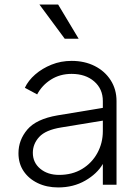

<svg xmlns="http://www.w3.org/2000/svg" viewBox="-20 -810 613 842"><path d="M235 12Q185 12 145.5 -7Q106 -26 83.5 -59.5Q61 -93 61 -138Q61 -196 100 -242Q139 -288 232 -304L431 -337V-367Q431 -420 393 -453Q355 -486 294 -486Q243 -486 203.5 -461Q164 -436 143 -396L89 -425Q104 -457 134.5 -483.5Q165 -510 206 -526.5Q247 -543 294 -543Q351 -543 395.5 -520.5Q440 -498 465.5 -458Q491 -418 491 -367V0H431V-91Q406 -48 354 -18Q302 12 235 12ZM124 -140Q124 -97 156.5 -70Q189 -43 239 -43Q297 -43 340 -69Q383 -95 407 -139Q431 -183 431 -235V-281L248 -251Q180 -240 152 -209.5Q124 -179 124 -140ZM264 -640 153 -790H235L325 -640Z"/></svg>

Font: Plus Jakarta Sans Light
Style: Regular
Weight: 300
Designer: Gumpita Rahayu
Foundry: Tokotype
Version: Version 2.006; ttfautohint (v1.8.4.7-5d5b)